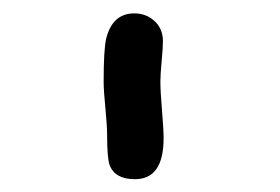

<svg xmlns="http://www.w3.org/2000/svg" viewBox="-20 -831 428 294"><path d="M225.6 -706.1Q225.6 -691.4 228 -662.6Q230.5 -633.8 230.5 -619.1Q230.5 -556.6 186.5 -556.6Q156.2 -556.6 147.9 -578.1Q144 -589.4 144 -624.5Q144 -638.2 141.4 -665.3Q138.7 -692.4 138.7 -706.1Q138.7 -754.9 142.6 -772Q152.3 -810.5 185.5 -810.5Q204.1 -810.5 216.8 -798.6Q229.5 -786.6 229.5 -768.1Q229.5 -757.8 227.5 -737.1Q225.6 -716.3 225.6 -706.1Z"/></svg>

Font: Righma Çiddhi
Style: Regular
Weight: 400
Designer: R.S. Wihananto
Foundry: R.S. Wihananto
Version: Version 2.0.1